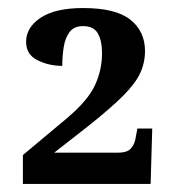

<svg xmlns="http://www.w3.org/2000/svg" viewBox="-20 -845 440 478"><path d="M37 -387V-459L147 -551Q199 -595 216.5 -633Q234 -671 234 -712Q234 -744 223.5 -762Q213 -780 187 -780Q164 -780 153 -765Q142 -750 138.5 -727Q135 -704 135 -681Q102 -681 73.5 -695Q45 -709 45 -741Q45 -777 81.5 -801Q118 -825 187 -825Q268 -825 304.5 -796Q341 -767 341 -718Q341 -689 329 -663Q317 -637 286 -606Q255 -575 197 -529L115 -465H275Q296 -465 305 -474.5Q314 -484 317 -498L322 -525H359L355 -387Z"/></svg>

Font: Noto Serif
Style: Bold
Weight: 700
Designer: Monotype Design Team
Foundry: Monotype Imaging Inc.
Version: Version 2.014